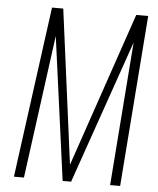

<svg xmlns="http://www.w3.org/2000/svg" viewBox="-56 -858 744 905"><g transform="rotate(5 316.0 -405.0)"><path d="M43.9 0 153.3 -809.6H206.5L302.2 -79.1L551.8 -809.6H608.4L546.4 0H499L550.8 -679.2L314.5 0H274.4L182.6 -677.7L91.3 0Z"/></g></svg>

Font: Oswald
Style: Extra-Light
Weight: 200
Designer: Vernon Adams
Foundry: Vernon Adams
Version: 3.0; ttfautohint (v0.94.23-7a4d-dirty) -l 8 -r 50 -G 200 -x 